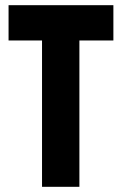

<svg xmlns="http://www.w3.org/2000/svg" viewBox="-20 -720 472 740"><path d="M286 -564H417V-700H13V-564H142V0H286Z"/></svg>

Font: Advent Pro ExtraBold
Style: Regular
Weight: 800
Designer: VivaRado, Andreas Kalpakidis
Foundry: VivaRado, Andreas Kalpakidis
Version: Version 3.000